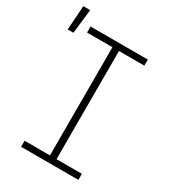

<svg xmlns="http://www.w3.org/2000/svg" viewBox="-217 -913 911 1016"><g transform="rotate(30 239.0 -404.5)"><path d="M425 0H75V-37H230V-698H75V-735H425V-698H270V-37H425ZM-22 -661 -12 -809H30L13 -661Z"/></g></svg>

Font: Iosevka Term Curly Extralight
Style: Regular
Weight: 200
Designer: Belleve Invis
Foundry: Belleve Invis
Version: Version 32.3.0